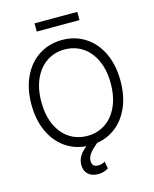

<svg xmlns="http://www.w3.org/2000/svg" viewBox="-152 -970 1025 1279"><g transform="rotate(-15 360.5 -331.0)"><path d="M409.2 6.3Q373.5 35.6 354.7 60.3Q335.9 85 335.9 112.3Q335.9 153.3 378.9 153.3Q402.3 153.3 425.8 139.6L434.6 188.5Q402.8 209 363.3 209Q320.8 209 295.2 186Q269.5 163.1 269.5 121.1Q269.5 58.1 335 8.8Q252 2.4 188 -43.9Q124 -90.3 88.4 -170.2Q52.7 -250 52.7 -353.5Q52.7 -462.4 92 -544.9Q131.3 -627.4 201.2 -672.1Q271 -716.8 360.4 -716.8Q449.2 -716.8 519 -672.1Q588.9 -627.4 627.9 -544.9Q667 -462.4 667 -353.5Q667 -254.4 634.8 -177.2Q602.5 -100.1 544.2 -53Q485.8 -5.9 409.2 6.3ZM360.4 -651.4Q291.5 -651.4 237.3 -615.7Q183.1 -580.1 152.1 -512.7Q121.1 -445.3 121.1 -353.5Q121.1 -261.7 151.9 -194.3Q182.6 -127 236.8 -91.3Q291 -55.7 360.4 -55.7Q429.2 -55.7 483.4 -91.3Q537.6 -127 568.6 -194.3Q599.6 -261.7 599.6 -353.5Q599.6 -445.8 568.6 -512.9Q537.6 -580.1 483.4 -615.7Q429.2 -651.4 360.4 -651.4ZM507.8 -814.5H212.9V-871.1H507.8Z"/></g></svg>

Font: Pretendard GOV Light
Style: Regular
Weight: 300
Designer: Base glyphs from Inter by Rasmus Andersson; Hangeul glyphs from Noto Sans CJK(Source Han Sans) by Jang Soo-young and Kan
Foundry: Kil Hyung-jin
Version: Version 1.309